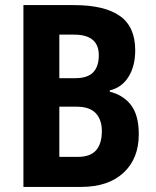

<svg xmlns="http://www.w3.org/2000/svg" viewBox="-20 -734 611 754"><path d="M270 -714Q390 -714 450.5 -671.5Q511 -629 511 -537Q511 -474 484.5 -432Q458 -390 411 -379V-374Q466 -360 495.5 -320Q525 -280 525 -207Q525 -111 465 -55.5Q405 0 299 0H72V-714ZM275 -427Q324 -427 346 -450Q368 -473 368 -517Q368 -598 271 -598H213V-427ZM213 -315V-118H286Q335 -118 357.5 -144Q380 -170 380 -219Q380 -264 356 -289.5Q332 -315 281 -315Z"/></svg>

Font: Noto Sans Thai Cond
Style: Bold
Weight: 700
Width: 3
Designer: Monotype Design Team
Foundry: Monotype Imaging Inc.
Version: Version 2.002; ttfautohint (v1.8.4.7-5d5b)